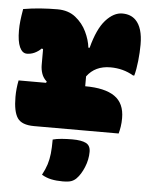

<svg xmlns="http://www.w3.org/2000/svg" viewBox="-56 -616 713 913"><g transform="rotate(5 300.0 -160.0)"><path d="M27 -210H158L161 -216Q144 -231 137 -251Q130 -271 130 -293V-368L124 -371Q92 -340 55 -340Q33 -340 20.5 -367.5Q8 -395 8 -447Q8 -470 10.5 -492.5Q13 -515 19 -550Q60 -557 101 -560Q142 -563 182 -563Q234 -563 268.5 -535.5Q303 -508 321.5 -469Q340 -430 344 -394H350Q374 -486 412 -528Q450 -570 491 -570Q531 -570 555 -546Q590 -511 590 -430Q590 -393 585.5 -351.5Q581 -310 573 -281H567Q518 -310 457 -310Q384 -310 345 -257V-210Q439 -210 486 -177.5Q533 -145 533 -74Q533 -52 530 -33Q527 -14 523 0H119Q60 0 39.5 -30.5Q19 -61 19 -131Q19 -151 21 -170.5Q23 -190 27 -210ZM213 56Q230 51 255.5 49Q281 47 306 47Q350 47 371.5 58Q393 69 393 99Q393 136 378 172.5Q363 209 342 230Q332 240 318.5 245Q305 250 277 250Q247 250 223 245Q199 240 177 227Q192 199 199.5 175Q207 151 210 123.5Q213 96 213 56Z"/></g></svg>

Font: Recursive Mn Csl St XBk
Style: Regular
Weight: 1000
Monospace: yes
Version: Version 1.079;hotconv 1.0.112;makeotfexe 2.5.65598; ttfautoh